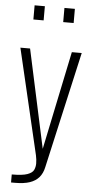

<svg xmlns="http://www.w3.org/2000/svg" viewBox="-63 -846 500 1026"><g transform="rotate(5 187.5 -333.0)"><path d="M37 144V101Q94 101 120.5 91.5Q147 82 154.5 66Q162 50 162 31Q162 11 157 -12Q152 -35 146 -59L24 -578H76L190 -50L300 -578H353L212 47Q205 80 186.5 101.5Q168 123 137 133.5Q106 144 59 144ZM240 -734V-810H296V-734ZM80 -734V-810H135V-734Z"/></g></svg>

Font: Oswald ExtraLight
Style: Regular
Weight: 250
Designer: Vernon Adams
Foundry: Vernon Adams
Version: Version 4.103;gftools[0.9.33.dev8+g029e19f]